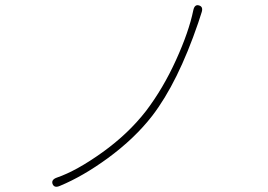

<svg xmlns="http://www.w3.org/2000/svg" viewBox="-20 -732 1040 745"><path d="M213 -11Q191 -1 184 -18Q178 -35 201 -43Q277 -69 377.5 -141Q478 -213 547 -302Q613 -389 663 -499Q713 -609 730 -692Q735 -716 752 -711Q770 -706 762 -683L749 -643Q670 -412 571 -283Q503 -195 398 -118Q302 -48 213 -11Z"/></svg>

Font: Resource Han Rounded JP ExtraLight
Style: Regular
Weight: 250
Designer: Cyano Hao (round all glyphs); Ryoko NISHIZUKA 西塚涼子 (kana, bopomofo & ideographs); Paul D. Hunt (Latin, Greek & Cyrillic)
Foundry: Cyano Hao
Version: 0.990